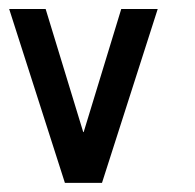

<svg xmlns="http://www.w3.org/2000/svg" viewBox="-20 -399 425 419"><path d="M0 -379.4H79.6L161.6 -110.8H162.6L244.6 -379.4H324.2L202.6 0H121.6Z"/></svg>

Font: Gasq
Style: Regular
Weight: 400
Designer: Husham Jawad
Version: Version 1.00;December 29, 2020;FontCreator 13.0.0.2683 32-bi